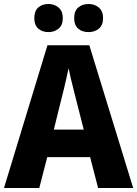

<svg xmlns="http://www.w3.org/2000/svg" viewBox="-20 -943 688 963"><path d="M472 0 432 -155H217L177 0H0L218 -716H428L648 0ZM360 -450Q355 -471 348 -498Q341 -525 334.5 -552.5Q328 -580 324 -601Q320 -581 313.5 -552.5Q307 -524 300.5 -496.5Q294 -469 289 -451L250 -293H400ZM152 -852Q152 -888 172 -905.5Q192 -923 223 -923Q253 -923 274 -905Q295 -887 295 -852Q295 -817 274 -799.5Q253 -782 223 -782Q192 -782 172 -799.5Q152 -817 152 -852ZM352 -852Q352 -888 372.5 -905.5Q393 -923 424 -923Q455 -923 476 -905Q497 -887 497 -852Q497 -817 476 -799.5Q455 -782 424 -782Q392 -782 372 -799.5Q352 -817 352 -852Z"/></svg>

Font: Noto Sans Kannada SemiCondensed ExtraBold
Style: Regular
Weight: 800
Width: 4
Designer: Jelle Bosma - Monotype Design Team
Foundry: Monotype Imaging Inc.
Version: Version 2.005; ttfautohint (v1.8.4.7-5d5b)